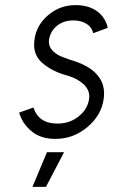

<svg xmlns="http://www.w3.org/2000/svg" viewBox="-20 -532 448 752"><path d="M107 200H160L231 64H164ZM402 -423Q393 -464 360 -488Q327 -512 276 -512Q214 -512 168 -472Q122 -433 115 -376Q107 -322 142 -289Q159 -273 182.5 -260Q206 -247 234 -239Q252 -234 266.5 -228Q281 -222 292 -214Q335 -186 329 -144Q323 -104 288 -76Q253 -48 205 -48Q131 -48 111 -111L55 -91Q68 -46 106 -16Q141 12 197 12Q267 12 322 -34Q377 -80 386 -144Q394 -199 363 -236Q331 -276 257 -297Q243 -302 231 -306.5Q219 -311 209 -316Q167 -340 172 -376Q177 -409 202 -430Q228 -452 268 -452Q298 -452 320 -438Q340 -425 345 -402Z"/></svg>

Font: Unageo
Style: Light-Italic
Weight: 300
Designer: Richard Sepsi
Foundry: Richard Sepsi
Version: Version 2.000